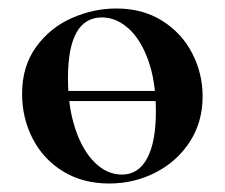

<svg xmlns="http://www.w3.org/2000/svg" viewBox="-20 -419 529 452"><path d="M109 -205H378V-181H109ZM32 -198Q32 -263 65 -308.5Q98 -354 149 -376.5Q200 -399 254 -399Q316 -399 362 -370Q408 -341 432.5 -293.5Q457 -246 457 -192Q457 -132 427 -85.5Q397 -39 346.5 -13Q296 13 237 13Q175 13 128.5 -15.5Q82 -44 57 -92.5Q32 -141 32 -198ZM347 -157Q347 -227 329 -277Q311 -327 282 -352.5Q253 -378 220 -378Q140 -378 140 -235Q140 -168 157 -116.5Q174 -65 203 -36.5Q232 -8 267 -8Q306 -8 326.5 -46.5Q347 -85 347 -157Z"/></svg>

Font: Cormorant Garamond
Style: Bold
Weight: 700
Designer: Christian Thalmann (Catharsis Fonts)
Foundry: Catharsis Fonts
Version: Version 4.000